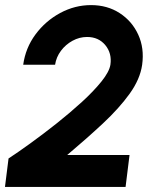

<svg xmlns="http://www.w3.org/2000/svg" viewBox="-50 -733 644 753"><path d="M-30.5 0 -16.5 -111.5Q19.5 -135 69 -170.8Q118.5 -206.5 171.5 -248.5Q224.5 -290.5 271 -333Q317.5 -375.5 348 -413.5Q378.5 -451.5 383 -479Q389.5 -524 363 -556Q336.5 -588 291.5 -588Q261.5 -588 234.5 -573.2Q207.5 -558.5 189 -533.8Q170.5 -509 166 -479H41Q50 -545 89.2 -598Q128.5 -651 186 -682Q243.5 -713 307 -713Q371 -713 419.5 -681.5Q468 -650 492.2 -597Q516.5 -544 507.5 -479Q499.5 -422.5 458.5 -365.5Q417.5 -308.5 353.8 -249Q290 -189.5 213.5 -125H458L442.5 0Z"/></svg>

Font: Urbanist
Style: Bold Italic
Weight: 700
Italic angle: -8°
Designer: Corey Hu
Foundry: Corey Hu
Version: Version 1.330; ttfautohint (v1.8.4.7-5d5b)